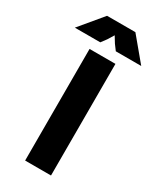

<svg xmlns="http://www.w3.org/2000/svg" viewBox="-268 -1019 905 1092"><g transform="rotate(30 185.0 -473.0)"><path d="M270 -733V0H100V-733ZM278 -946 403 -796H236L210 -831L162 -909H208L160 -831L134 -796H-33L92 -946Z"/></g></svg>

Font: Kreadon
Style: Regular
Weight: 400
Designer: kohakuno
Foundry: StudioGnu
Version: Version 1.000;Glyphs 3.1.2 (3151)